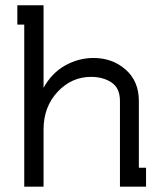

<svg xmlns="http://www.w3.org/2000/svg" viewBox="-20 -699 611 719"><path d="M70.8 -606.9H44.9V-679.2H143.1V-370.1Q173.8 -425.8 224.1 -453.9Q274.4 -481.9 330.1 -481.9Q400.9 -481.9 450.4 -438.5Q500 -395 500 -320.8V-70.8H526.9V0H429.2V-320.8Q429.2 -369.1 397.7 -390.1Q366.2 -411.1 320.8 -411.1Q248 -411.1 195.6 -355Q143.1 -298.8 143.1 -213.9V0H70.8Z"/></svg>

Font: Rawengulk
Style: Bold
Weight: 700
Version: Version 0.92